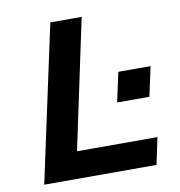

<svg xmlns="http://www.w3.org/2000/svg" viewBox="-78 -760 781 832"><g transform="rotate(-10 312.5 -344.0)"><path d="M423 -296 451 -426H593L565 -296ZM50 0 198 -688H336L215 -118H569L544 0Z"/></g></svg>

Font: Saira Expanded SemiBold
Style: Italic
Weight: 600
Width: 7
Italic angle: -12°
Designer: Hector Gatti with collaboration of the Omnibus-Type team
Foundry: Omnibus-Type
Version: Version 1.101